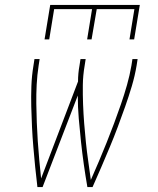

<svg xmlns="http://www.w3.org/2000/svg" viewBox="-20 -760 640 780"><path d="M161 -600 184 -740H548L525 -600H506L526 -723H373L352 -600H334L354 -723H200L180 -600ZM132 0Q127 -40 123 -81Q119 -122 115.5 -162.5Q112 -203 110 -244.5Q108 -286 107 -327Q106 -368 107.5 -410Q109 -452 116 -494L120 -520H141L137 -494Q131 -455 129 -416Q127 -377 127.5 -338.5Q128 -300 129.5 -262Q131 -224 133.5 -186Q136 -148 139.5 -110.5Q143 -73 147 -35L297 -429Q297 -445 298.5 -461.5Q300 -478 303 -494L307 -520H328L324 -494Q317 -454 316.5 -414.5Q316 -375 317.5 -336Q319 -297 322 -258.5Q325 -220 329 -181.5Q333 -143 338.5 -105Q344 -67 349 -29Q366 -67 382 -105Q398 -143 413.5 -181.5Q429 -220 443.5 -259Q458 -298 471.5 -337Q485 -376 496 -415Q507 -454 514 -494L518 -520H539L535 -494Q528 -452 515.5 -410Q503 -368 488.5 -327Q474 -286 458.5 -244.5Q443 -203 426 -162.5Q409 -122 391.5 -81Q374 -40 356 0H335Q327 -46 320.5 -92Q314 -138 309 -184.5Q304 -231 300 -278Q296 -325 296 -372L153 0Z"/></svg>

Font: Iosevka SS04 Thin Extended
Style: Italic
Weight: 100
Width: 7
Italic angle: -9°
Monospace: yes
Designer: Belleve Invis
Foundry: Belleve Invis
Version: Version 19.0.0; ttfautohint (v1.8.4)